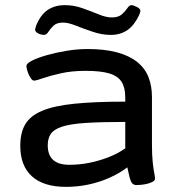

<svg xmlns="http://www.w3.org/2000/svg" viewBox="-20 -721 705 748"><path d="M237 7Q150 7 104.5 -34Q59 -75 59 -153Q59 -204 78.5 -237Q98 -270 144.5 -289.5Q191 -309 270.5 -317Q350 -325 468 -325V-341Q468 -380 453.5 -402.5Q439 -425 405.5 -435Q372 -445 313 -445Q260 -445 217.5 -435.5Q175 -426 148 -416.5Q121 -407 113 -407Q107 -407 102 -413.5Q97 -420 92.5 -429.5Q88 -439 85.5 -448.5Q83 -458 83 -464Q83 -474 105 -485Q127 -496 162 -506Q197 -516 239 -523Q281 -530 321 -530Q388 -530 436 -517Q484 -504 514.5 -479.5Q545 -455 558.5 -420.5Q572 -386 572 -343V-158Q572 -116 575 -88.5Q578 -61 581 -46.5Q584 -32 584 -26Q584 -18 575 -13Q566 -8 553.5 -5Q541 -2 529.5 -1Q518 0 512 0Q501 0 495 -7Q489 -14 485 -29.5Q481 -45 476 -69Q444 -45 405.5 -28Q367 -11 324.5 -2Q282 7 237 7ZM250 -79Q289 -79 327 -86.5Q365 -94 401.5 -108Q438 -122 468 -143V-246Q373 -246 313 -242Q253 -238 221.5 -227.5Q190 -217 178 -199.5Q166 -182 166 -155Q166 -117 187 -98Q208 -79 250 -79ZM151 -585Q147 -585 138.5 -587Q130 -589 123.5 -594Q117 -599 117 -605Q117 -609 118.5 -613.5Q120 -618 121 -622Q139 -665 167 -683Q195 -701 232 -701Q268 -701 301.5 -689Q335 -677 364.5 -665Q394 -653 415 -653Q441 -653 454.5 -665Q468 -677 476 -689Q484 -701 492 -701Q499 -701 513 -694Q527 -687 527 -679Q527 -676 525.5 -672Q524 -668 522 -662Q503 -622 476 -603.5Q449 -585 411 -585Q378 -585 342 -597Q306 -609 276 -621Q246 -633 226 -633Q201 -633 188.5 -621Q176 -609 168.5 -597Q161 -585 151 -585Z"/></svg>

Font: Asap Expanded Medium
Style: Regular
Weight: 500
Width: 7
Designer: Pablo Cosgaya
Foundry: Omnibus-Type
Version: Version 3.001